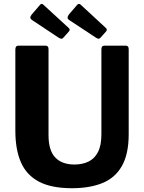

<svg xmlns="http://www.w3.org/2000/svg" viewBox="-20 -983 761 1013"><path d="M659 -275Q659 -170 623 -107Q587 -44 520 -17Q453 10 360 10Q251 10 185.5 -24.5Q120 -59 90.5 -126.5Q61 -194 61 -293V-722Q61 -742 77 -742H221Q236 -742 236 -724V-271Q236 -189 271.5 -152Q307 -115 373 -115Q415 -115 447 -130.5Q479 -146 497 -181Q515 -216 515 -274V-723Q515 -742 530 -742H644Q659 -742 659 -724V-275ZM190 -956Q199 -968 209 -958L343 -835Q353 -826 341 -814L315 -785Q309 -778 303.5 -778.5Q298 -779 288 -785L151 -876Q140 -883 140 -890Q140 -897 147 -906ZM386 -956Q395 -968 406 -958L539 -835Q549 -826 537 -814L511 -785Q505 -778 499.5 -778.5Q494 -779 485 -785L347 -876Q336 -883 336.5 -890Q337 -897 343 -906Z"/></svg>

Font: Libre Franklin Thin
Style: Bold
Weight: 700
Version: Version 3.000